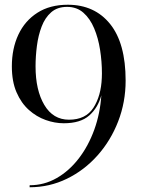

<svg xmlns="http://www.w3.org/2000/svg" viewBox="-20 -780 600 810"><path d="M30 -500Q30 -575 57.5 -633.8Q85 -692.5 137.8 -726.2Q190.5 -760 266 -760Q379 -760 444.5 -678.8Q510 -597.5 510 -440Q510 -349 478.5 -267.8Q447 -186.5 391.2 -124Q335.5 -61.5 262 -25.8Q188.5 10 105 10V1.5Q166.5 1.5 219.2 -28.8Q272 -59 312.5 -111.8Q353 -164.5 377.8 -233Q402.5 -301.5 407.5 -378Q393.5 -325.5 356.5 -292.8Q319.5 -260 249 -260Q211 -260 172.5 -273.8Q134 -287.5 101.8 -316.2Q69.5 -345 49.8 -390.5Q30 -436 30 -500ZM130 -500Q130 -399.5 167 -337.2Q204 -275 271 -275Q341.5 -275 374 -325.2Q406.5 -375.5 409.5 -451.5L410 -470Q410 -520 402.2 -569.8Q394.5 -619.5 377.2 -660.5Q360 -701.5 332 -726.2Q304 -751 263 -751Q222 -751 196 -728.2Q170 -705.5 155.8 -668.2Q141.5 -631 135.8 -587Q130 -543 130 -500Z"/></svg>

Font: Bodoni* 24pt
Style: Regular
Weight: 400
Version: Version 2.3